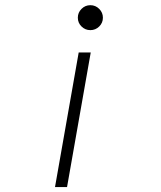

<svg xmlns="http://www.w3.org/2000/svg" viewBox="-20 -549 626 748"><path d="M194.3 179.7 286.6 -344.7H333.5L241.2 179.7ZM332 -431.6Q312 -431.6 297.6 -445.8Q283.2 -460 283.2 -480Q283.2 -500 297.6 -514.4Q312 -528.8 332 -528.8Q352.1 -528.8 366.5 -514.4Q380.9 -500 380.9 -480Q380.9 -460 366.5 -445.8Q352.1 -431.6 332 -431.6Z"/></svg>

Font: Cascadia Mono NF ExtraLight
Style: Italic
Weight: 200
Italic angle: -10°
Monospace: yes
Designer: Aaron Bell
Foundry: Saja Typeworks
Version: Version 2404.023; ttfautohint (v1.8.4)